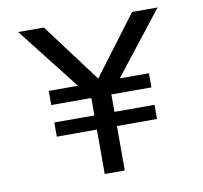

<svg xmlns="http://www.w3.org/2000/svg" viewBox="-78 -784 916 868"><g transform="rotate(-10 380.0 -350.0)"><path d="M284 -414 60 -700H178L380 -430L583 -700H700L476 -414H610V-349H426V-269H610V-204H426V0H334V-204H150V-269H334V-349H150V-414Z"/></g></svg>

Font: Goli
Style: Regular
Weight: 400
Designer: jaikishan Patel
Foundry: MagicType
Version: Version 1.000